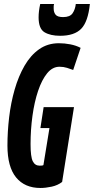

<svg xmlns="http://www.w3.org/2000/svg" viewBox="-20 -925 467 955"><path d="M181 10Q103 10 60 -42.5Q17 -95 17 -201Q17 -270 25.5 -342Q34 -414 53 -480Q72 -546 102 -598Q132 -650 174.5 -680Q217 -710 273 -710Q301 -710 329.5 -704.5Q358 -699 381 -687L344 -577Q331 -582 313.5 -587.5Q296 -593 276 -593Q241 -593 214.5 -560.5Q188 -528 169.5 -473Q151 -418 141.5 -349Q132 -280 132 -208Q132 -145 143 -123Q154 -101 177 -101Q182 -101 188 -101.5Q194 -102 196 -104L226 -288H181L197 -392H348L289 -20Q267 -3 237 3.5Q207 10 181 10ZM279 -747Q231 -747 201.5 -764.5Q172 -782 172 -839Q172 -869 180 -905H249Q247 -898 247 -893Q247 -888 247 -882Q247 -864 256.5 -852Q266 -840 294 -840Q328 -840 341 -859Q354 -878 357 -905H427Q418 -817 384 -782Q350 -747 279 -747Z"/></svg>

Font: Georama ExtraCondensed
Style: Bold Italic
Weight: 700
Width: 2
Italic angle: -9°
Designer: Jean-Baptiste Levee
Foundry: Production Type
Version: Version 1.000